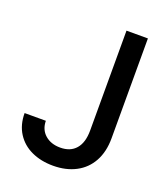

<svg xmlns="http://www.w3.org/2000/svg" viewBox="-132 -801 790 905"><g transform="rotate(20 262.5 -348.5)"><path d="M454.1 -707V-206.1Q454.1 -138.7 427.5 -90.1Q400.9 -41.5 352.1 -15.9Q303.2 9.8 238.3 9.8Q177.7 9.8 130.1 -12.2Q82.5 -34.2 55.4 -76.7Q28.3 -119.1 28.3 -177.7H134.8Q135.3 -133.8 164.8 -107.9Q194.3 -82 241.2 -82Q292 -82 319.3 -113.8Q346.7 -145.5 346.7 -206.1V-707Z"/></g></svg>

Font: Pretendard JP Medium
Style: Regular
Weight: 500
Designer: Base glyphs from Inter by Rasmus Andersson; Hangeul glyphs from Noto Sans CJK(Source Han Sans) by Jang Soo-young and Kan
Foundry: Kil Hyung-jin
Version: Version 1.309